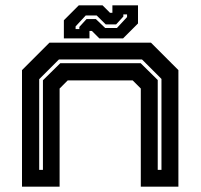

<svg xmlns="http://www.w3.org/2000/svg" viewBox="-20 -700 752 720"><path d="M62.5 0V-437L165.5 -540H546L649 -437V0H508V-368L477.5 -398.5H234L203.5 -368V0ZM127 -63H141V-399L206 -463H507.5L571.5 -400V-63H585.5V-404L512.5 -477H201L127 -403ZM219.5 -556V-624L275.5 -680H364.5L392.5 -652H401.5V-680H497.5V-612L441.5 -556H352.5L324.5 -584H315.5V-556ZM263.5 -591H277.5V-599L304.5 -628.5H339.5L374.5 -595H418.5L456.5 -636V-646H442.5V-638L415.5 -608.5H376.5L342.5 -642H301.5L263.5 -601Z"/></svg>

Font: Tourney Expanded Regular
Style: Bold
Weight: 700
Width: 7
Designer: Tyler Finck
Foundry: Etcetera Type Co
Version: Version 1.010; ttfautohint (v1.8.3)